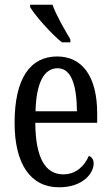

<svg xmlns="http://www.w3.org/2000/svg" viewBox="-20 -786 471 816"><path d="M243 -606H279V-619C256 -657 219 -721 203 -766H108V-756C128 -721 198 -642 243 -606ZM231 10C333 10 378 -50 378 -91C378 -109 369 -119 358 -124C339 -81 304 -45 249 -45C173 -45 131 -114 130 -264H393V-304C393 -462 329 -546 223 -546C108 -546 42 -452 42 -264C42 -90 109 10 231 10ZM307 -313H131C134 -430 165 -496 225 -496C284 -496 306 -422 307 -313Z"/></svg>

Font: Noto Serif Tamil ExtraCondensed
Style: Italic
Weight: 400
Width: 2
Italic angle: -12°
Designer: Indian Type Foundry, Tom Grace, and the Monotype Design Team
Foundry: Monotype Imaging Inc.
Version: Version 2.003